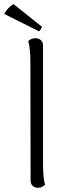

<svg xmlns="http://www.w3.org/2000/svg" viewBox="-43 -880 324 910"><path d="M136 10Q121 10 111.5 0.5Q102 -9 102 -25L101 -587Q101 -617 98.5 -642Q96 -667 91 -685Q95 -690 104 -694.5Q113 -699 125 -699Q140 -699 150.5 -690Q161 -681 161 -664V-103Q161 -73 163 -47.5Q165 -22 171 -4Q166 0 157.5 5Q149 10 136 10ZM-23 -814Q-18 -824 -10.5 -833Q-3 -842 5.5 -849.5Q14 -857 22 -860L156 -753Q155 -749 150.5 -741.5Q146 -734 141 -732Z"/></svg>

Font: Arima Thin Light
Style: Regular
Weight: 300
Version: Version 1.100